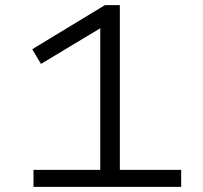

<svg xmlns="http://www.w3.org/2000/svg" viewBox="-20 -725 788 745"><path d="M110 0V-66H369V-648L410 -640L139 -477L105 -534L387 -705H445V-66H683V0Z"/></svg>

Font: Nunito Sans 7pt Expanded Light
Style: Regular
Weight: 300
Width: 7
Designer: Vernon Adams
Foundry: Vernon Adams
Version: Version 3.101;gftools[0.9.27]